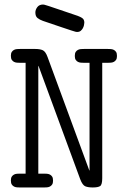

<svg xmlns="http://www.w3.org/2000/svg" viewBox="-20 -827 565 847"><path d="M136 -772Q136 -784 144.5 -795.5Q153 -807 170 -807Q173 -807 176.5 -806Q180 -805 194.5 -800.5Q209 -796 239 -785.5Q269 -775 323 -757Q334 -753 343 -747Q352 -741 352 -727Q352 -723 350.5 -716Q349 -709 345.5 -702.5Q342 -696 336 -691Q330 -686 320 -686H319Q317 -686 313 -687Q309 -688 295 -692.5Q281 -697 251.5 -707Q222 -717 169 -735Q155 -740 145.5 -747.5Q136 -755 136 -772ZM28 -31Q28 -42 32 -48Q36 -54 42 -57Q48 -60 55 -60.5Q62 -61 68 -61H93V-550H68Q62 -550 55 -550.5Q48 -551 42 -554Q36 -557 32 -563Q28 -569 28 -581Q28 -592 32 -598Q36 -604 42 -607Q48 -610 55 -610.5Q62 -611 68 -611H136Q156 -611 168.5 -605.5Q181 -600 190 -575L374 -75H375V-550H350Q344 -550 337 -550.5Q330 -551 324 -554Q318 -557 314 -563Q310 -569 310 -580Q310 -592 314 -598Q318 -604 324 -607Q330 -610 337 -610.5Q344 -611 350 -611H456Q462 -611 469 -610.5Q476 -610 482 -607Q488 -604 492 -598Q496 -592 496 -580Q496 -569 492 -563Q488 -557 482 -554Q476 -551 469 -550.5Q462 -550 456 -550H431V-41Q431 -12 421.5 -6Q412 0 389 0Q369 0 356.5 -5Q344 -10 334 -36L150 -536H149V-61H174Q180 -61 187 -60.5Q194 -60 200 -57Q206 -54 210 -48Q214 -42 214 -30Q214 -19 210 -13Q206 -7 200 -4Q194 -1 187 -0.5Q180 0 174 0H68Q62 0 55 -0.5Q48 -1 42 -4Q36 -7 32 -13Q28 -19 28 -31Z"/></svg>

Font: CMU Typewriter Custom
Style: Regular
Weight: 500
Monospace: yes
Version: Version 0.7.0